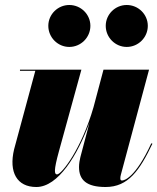

<svg xmlns="http://www.w3.org/2000/svg" viewBox="-20 -739 630 769"><path d="M403.5 -635.5C403.5 -589 441.5 -551 487.5 -551C534 -551 572 -589 572 -635.5C572 -681.5 534 -719 487.5 -719C441.5 -719 403.5 -681.5 403.5 -635.5ZM173.5 -635.5C173.5 -589 211.5 -551 257.5 -551C304 -551 342 -589 342 -635.5C342 -681.5 304 -719 257.5 -719C211.5 -719 173.5 -681.5 173.5 -635.5ZM306 -460H60V-455.5H121.5L36.5 -141C14.5 -49 48 10 125.5 10C213 10 290.5 -117.5 338.5 -248L302 -110C299 -98.5 296.5 -83 296.5 -70C296.5 -18.5 326 10 403 10C494 10 539.5 -57 590.5 -163.5L586 -165C522.5 -27 477.5 -16 468.5 -16C464 -16 462 -19 462 -24C462 -28 462 -32.5 464 -39L577 -460H394.5L354.5 -309.5C306.5 -143 227 -40.5 208.5 -40.5C197.5 -40.5 194.5 -55 216 -133Z"/></svg>

Font: Bodoni* 36pt Fatface
Style: Italic
Weight: 900
Italic angle: -13°
Version: Version 2.3